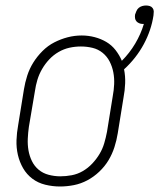

<svg xmlns="http://www.w3.org/2000/svg" viewBox="-20 -670 579 698"><path d="M198 8Q171 8 144.5 1.5Q118 -5 97.5 -20.5Q77 -36 64 -58.5Q51 -81 45 -107Q39 -133 40 -160.5Q41 -188 46 -215L67 -345Q71 -370 79 -395Q87 -420 101 -442.5Q115 -465 134.5 -484.5Q154 -504 177.5 -516Q201 -528 226 -534.5Q251 -541 277 -541Q301 -541 324 -535Q347 -529 366.5 -517.5Q386 -506 400 -488Q414 -470 423 -449Q451 -477 471.5 -511.5Q492 -546 503 -583Q502 -583 501 -583Q500 -583 498 -583Q492 -583 486 -585.5Q480 -588 476 -592.5Q472 -597 471 -603.5Q470 -610 471 -617Q473 -623 476 -630Q479 -637 484.5 -641.5Q490 -646 497 -648Q504 -650 511 -650Q518 -650 524.5 -648Q531 -646 535 -640.5Q539 -635 539 -628Q539 -621 538 -614Q534 -587 525 -560.5Q516 -534 502.5 -509Q489 -484 471 -461Q453 -438 431 -418Q436 -393 435 -367Q434 -341 429 -315L408 -185Q404 -160 396 -135Q388 -110 374.5 -87.5Q361 -65 341 -46Q321 -27 297.5 -14.5Q274 -2 248.5 3Q223 8 198 8ZM199 -29Q220 -29 241 -33Q262 -37 281 -48Q300 -59 315.5 -75.5Q331 -92 342 -110.5Q353 -129 359 -149.5Q365 -170 369 -191L390 -321Q394 -342 395 -364Q396 -386 392 -407Q388 -428 378.5 -446.5Q369 -465 353 -478Q337 -491 316.5 -496Q296 -501 274 -501Q253 -501 232.5 -496.5Q212 -492 193 -481Q174 -470 159 -454Q144 -438 133 -419Q122 -400 116 -380Q110 -360 107 -339L85 -209Q82 -188 81 -166Q80 -144 83.5 -123.5Q87 -103 96 -84.5Q105 -66 120.5 -53Q136 -40 157 -34.5Q178 -29 199 -29Z"/></svg>

Font: Iosevka Slab Extralight
Style: Italic
Weight: 200
Italic angle: -9°
Monospace: yes
Designer: Belleve Invis
Foundry: Belleve Invis
Version: Version 11.1.1; ttfautohint (v1.8.3)